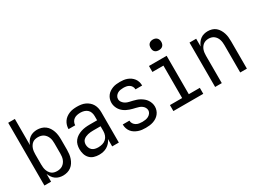

<svg xmlns="http://www.w3.org/2000/svg" viewBox="-46 -1338 2591 1948"><g transform="rotate(-30 1250.0 -363.5)"><path d="M281 8Q258 8 235.5 2Q213 -4 194.5 -17.5Q176 -31 163 -50.5Q150 -70 142 -91V0H64V-735H142V-429Q150 -450 163 -469.5Q176 -489 194.5 -502.5Q213 -516 235.5 -522Q258 -528 281 -528Q306 -528 330.5 -521Q355 -514 375 -499Q395 -484 408.5 -463Q422 -442 430 -418.5Q438 -395 441 -370Q444 -345 444 -320V-200Q444 -175 441 -150Q438 -125 430 -101.5Q422 -78 408.5 -57Q395 -36 375 -21Q355 -6 330.5 1Q306 8 281 8ZM251 -62Q268 -62 284.5 -66Q301 -70 315 -79.5Q329 -89 339.5 -103Q350 -117 356 -133Q362 -149 364 -166Q366 -183 366 -200V-320Q366 -337 364 -354Q362 -371 356 -387Q350 -403 339.5 -417Q329 -431 315 -440.5Q301 -450 284.5 -454Q268 -458 251 -458Q234 -458 217.5 -454Q201 -450 188 -440Q175 -430 165.5 -415.5Q156 -401 151 -385.5Q146 -370 144 -353.5Q142 -337 142 -320V-200Q142 -183 144 -166.5Q146 -150 151 -134.5Q156 -119 165.5 -104.5Q175 -90 188 -80Q201 -70 217.5 -66Q234 -62 251 -62Z M702 8Q672 8 643 -1Q614 -10 593.5 -32Q573 -54 564.5 -83Q556 -112 556 -142Q556 -167 562.5 -192Q569 -217 585 -237Q601 -257 622.5 -270.5Q644 -284 668.5 -292Q693 -300 718 -303Q743 -306 769 -306H858V-355Q858 -376 851 -397Q844 -418 828 -432Q812 -446 791 -452Q770 -458 749 -458Q729 -458 709.5 -454Q690 -450 674 -439Q658 -428 649 -410Q640 -392 640 -373H562Q562 -396 568.5 -418Q575 -440 588 -459Q601 -478 619.5 -491.5Q638 -505 659 -513.5Q680 -522 703 -525Q726 -528 749 -528Q773 -528 797 -524.5Q821 -521 843 -511Q865 -501 883.5 -485Q902 -469 914 -448Q926 -427 931 -403Q936 -379 936 -355V0H858V-86Q849 -64 832.5 -45.5Q816 -27 795 -14.5Q774 -2 750 3Q726 8 702 8ZM732 -62Q756 -62 780.5 -68.5Q805 -75 823 -91.5Q841 -108 849.5 -131.5Q858 -155 858 -180V-236H769Q754 -236 738.5 -234.5Q723 -233 708.5 -229.5Q694 -226 680 -219.5Q666 -213 655 -203Q644 -193 639 -178.5Q634 -164 634 -149Q634 -131 641 -113Q648 -95 662 -83Q676 -71 694.5 -66.5Q713 -62 732 -62Z M1249 8Q1227 8 1205 5.5Q1183 3 1162 -4.5Q1141 -12 1122 -24Q1103 -36 1089.5 -53.5Q1076 -71 1069 -92.5Q1062 -114 1062 -136V-139H1140V-138Q1140 -119 1150.5 -103Q1161 -87 1177 -77.5Q1193 -68 1211.5 -65Q1230 -62 1249 -62Q1267 -62 1285.5 -65Q1304 -68 1320 -76.5Q1336 -85 1347.5 -100.5Q1359 -116 1359 -134Q1359 -152 1349.5 -167.5Q1340 -183 1326 -193Q1312 -203 1295.5 -208.5Q1279 -214 1262 -218Q1245 -222 1228.5 -226Q1212 -230 1195.5 -236Q1179 -242 1163.5 -249.5Q1148 -257 1134 -267.5Q1120 -278 1108.5 -291Q1097 -304 1089 -319.5Q1081 -335 1076.5 -352Q1072 -369 1072 -386Q1072 -408 1078.5 -428.5Q1085 -449 1098 -466.5Q1111 -484 1129 -496Q1147 -508 1167 -515.5Q1187 -523 1208.5 -525.5Q1230 -528 1251 -528Q1273 -528 1294 -525.5Q1315 -523 1335.5 -515.5Q1356 -508 1373.5 -495.5Q1391 -483 1404 -466Q1417 -449 1423.5 -428Q1430 -407 1430 -386V-383H1352V-384Q1352 -402 1343 -417.5Q1334 -433 1319 -442.5Q1304 -452 1286.5 -455Q1269 -458 1251 -458Q1234 -458 1216.5 -455Q1199 -452 1184 -443Q1169 -434 1159 -419Q1149 -404 1149 -386Q1149 -365 1162 -347.5Q1175 -330 1193 -320Q1211 -310 1231.5 -305.5Q1252 -301 1272.5 -296Q1293 -291 1312.5 -284.5Q1332 -278 1350 -267.5Q1368 -257 1384 -243.5Q1400 -230 1411.5 -212.5Q1423 -195 1429.5 -175Q1436 -155 1436 -134Q1436 -112 1429 -91Q1422 -70 1408 -52.5Q1394 -35 1375.5 -23Q1357 -11 1336 -4Q1315 3 1293 5.5Q1271 8 1249 8Z M1575 0V-70H1718V-450H1589V-520H1796V-70H1925V0ZM1757 -608Q1744 -608 1732 -611.5Q1720 -615 1711 -624Q1702 -633 1698.5 -645Q1695 -657 1695 -670Q1695 -683 1698.5 -695Q1702 -707 1711 -716Q1720 -725 1732 -729Q1744 -733 1757 -733Q1770 -733 1782 -729Q1794 -725 1803 -716Q1812 -707 1816 -695Q1820 -683 1820 -670Q1820 -657 1816 -645Q1812 -633 1803 -624Q1794 -615 1782 -611.5Q1770 -608 1757 -608Z M2064 0V-520H2142V-429Q2150 -450 2163 -469Q2176 -488 2194.5 -502Q2213 -516 2235.5 -522Q2258 -528 2280 -528Q2305 -528 2329 -521Q2353 -514 2371.5 -498.5Q2390 -483 2403 -461.5Q2416 -440 2423.5 -416.5Q2431 -393 2433.5 -368.5Q2436 -344 2436 -320V0H2358V-320Q2358 -337 2356 -353.5Q2354 -370 2349 -385.5Q2344 -401 2334.5 -415Q2325 -429 2312 -439Q2299 -449 2283 -453.5Q2267 -458 2250 -458Q2233 -458 2217 -453.5Q2201 -449 2188 -439Q2175 -429 2165.5 -415Q2156 -401 2151 -385.5Q2146 -370 2144 -353.5Q2142 -337 2142 -320V0Z"/></g></svg>

Font: Iosevka Web
Style: Regular
Weight: 400
Monospace: yes
Designer: Belleve Invis
Foundry: Belleve Invis
Version: Version 28.0.3; ttfautohint (v1.8.3)